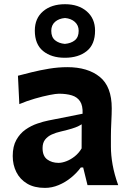

<svg xmlns="http://www.w3.org/2000/svg" viewBox="-20 -889 621 922"><path d="M261 -106.9Q229.2 -106.9 206.8 -123.3Q184.4 -139.7 184.4 -178Q184.4 -203 196.6 -218.6Q208.9 -234.2 228.7 -243.2Q248.6 -252.2 271.1 -257.2Q305.5 -265.3 324.8 -271.3Q344.1 -277.3 354.6 -282.3Q365.2 -287.4 372.3 -292.1L371.9 -176.4Q358.5 -153.7 338.9 -138.1Q319.2 -122.6 298.6 -114.8Q277.9 -106.9 261 -106.9ZM195.8 13.3Q229.2 13.3 261.6 -0.2Q294 -13.7 321.5 -36.2Q349 -58.7 368 -84.7H379.4L400.2 0H547.6Q529 -51.7 520.8 -97.7Q512.6 -143.8 512.6 -184.7V-234Q512.6 -265.7 514.6 -304.1Q516.6 -342.6 516.6 -369Q516.6 -473.4 459 -519.9Q401.4 -566.5 303.2 -566.5Q260.3 -566.5 215.7 -559.2Q171.1 -551.8 132.1 -542.1Q93.1 -532.4 66.2 -525.3L72.8 -389Q109 -404.4 147.7 -415.5Q186.5 -426.7 217.6 -432.8Q248.6 -439 262.5 -439Q298.8 -439 324.9 -431Q351 -423.1 364.6 -402.3Q378.2 -381.5 376.6 -342.9L212.9 -310.4Q188.4 -305.6 158.7 -295.4Q129 -285.3 102.3 -266.6Q75.6 -247.9 58.4 -217Q41.1 -186.2 41.1 -139.8Q41.1 -97.4 58.5 -62.6Q75.9 -27.8 110.2 -7.3Q144.5 13.3 195.8 13.3ZM291.3 -678.2Q262.5 -680.8 244.4 -695.7Q226.2 -710.7 226.2 -741Q226.2 -768 244.3 -784.1Q262.5 -800.1 292.3 -802.5Q321.3 -800.1 339.6 -783.7Q357.8 -767.2 357.8 -741Q357.8 -710.7 339.6 -695.7Q321.3 -680.8 291.3 -678.2ZM291.3 -611.6Q356.6 -611.6 396.6 -643.7Q436.5 -675.7 436.5 -741.8Q436.5 -799.9 396.7 -834.4Q356.9 -868.8 292.3 -868.8Q226.9 -868.8 187.1 -835Q147.2 -801.2 147.2 -741.8Q147.2 -676.4 186.9 -644Q226.6 -611.6 291.3 -611.6Z"/></svg>

Font: Pinar-VF
Style: Regular
Weight: 300
Designer: Amin Abedi
Version: Version 3.0